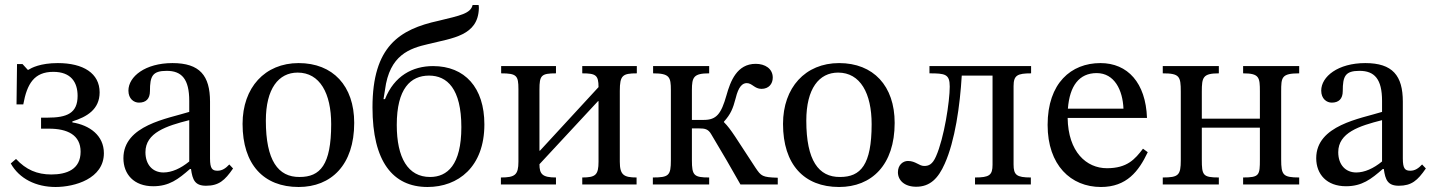

<svg xmlns="http://www.w3.org/2000/svg" viewBox="-20 -737 5720 767"><path d="M202 10C278 10 395 -23 395 -125C395 -196 338 -237 269 -248V-252C327 -270 378 -300 378 -368C378 -444 313 -485 211 -485C141 -485 106 -466 93 -458H91L70 -481H48L46 -320H73C88 -403 117 -450 193 -450C263 -450 290 -409 290 -354C290 -285 248 -267 170 -267H144V-223H176C249 -223 302 -198 302 -131C302 -60 246 -40 185 -40C128 -40 84 -59 44 -102L23 -84C57 -23 124 10 202 10Z M592 7C656 7 692 -21 739 -62H743C749 -18 759 5 803 5C854 5 878 -16 911 -64L896 -80C882 -65 868 -55 849 -55C828 -55 819 -63 819 -104V-331C819 -435 778 -485 669 -485C560 -485 493 -431 493 -375C493 -342 515 -327 535 -327C563 -327 579 -342 579 -373C579 -433 589 -454 646 -454C706 -454 736 -421 736 -334V-290C650 -263 473 -237 473 -105C473 -41 515 7 592 7ZM736 -92C702 -64 666 -48 633 -48C590 -48 561 -79 561 -129C561 -207 645 -234 736 -257Z M1173 10C1303 10 1395 -78 1395 -246C1395 -394 1310 -485 1173 -485C1038 -485 949 -387 949 -242C949 -80 1033 10 1173 10ZM1177 -30C1091 -29 1042 -96 1042 -255C1042 -383 1093 -447 1169 -447C1258 -447 1303 -364 1303 -241C1303 -78 1259 -30 1177 -30Z M1688 10C1810 10 1915 -70 1915 -240C1915 -387 1837 -473 1710 -473C1628 -473 1555 -434 1518 -341H1512L1518 -378C1536 -518 1617 -544 1691 -561C1788 -585 1890 -594 1893 -704C1893 -706 1893 -711 1892 -717H1868C1860 -683 1819 -675 1732 -654C1576 -620 1468 -552 1468 -308C1468 -92 1549 10 1688 10ZM1698 -30C1610 -30 1565 -106 1565 -238C1565 -383 1620 -435 1694 -435C1766 -435 1823 -383 1823 -229C1823 -78 1767 -30 1698 -30Z M2201 0V-28C2147 -28 2135 -41 2135 -81L2369 -333H2371V-91C2371 -38 2359 -28 2306 -28V0H2523V-28C2472 -28 2456 -38 2456 -91V-374C2456 -436 2467 -444 2524 -444V-473H2306V-444C2360 -444 2371 -437 2371 -389L2137 -135H2135V-379C2135 -436 2142 -444 2201 -444V-473H1982V-444C2044 -444 2051 -435 2051 -381V-91C2051 -38 2037 -28 1981 -28V0Z M2813 0V-28C2752 -28 2744 -36 2744 -97V-224H2773C2795 -224 2809 -222 2821 -201C2860 -136 2908 -54 2938 0H3087V-27C3025 -29 3021 -33 2998 -67C2920 -185 2902 -219 2872 -249V-251C2899 -281 2908 -303 2919 -345C2930 -391 2946 -405 2963 -405C2985 -405 2994 -382 3022 -382C3051 -382 3067 -402 3067 -427C3067 -463 3036 -482 2999 -482C2924 -482 2898 -413 2882 -356C2861 -282 2842 -258 2792 -258H2744V-377C2744 -429 2751 -444 2813 -444V-473H2589V-444C2655 -444 2660 -429 2660 -377V-97C2660 -36 2652 -28 2588 -28V0Z M3332 10C3462 10 3554 -78 3554 -246C3554 -394 3469 -485 3332 -485C3197 -485 3108 -387 3108 -242C3108 -80 3192 10 3332 10ZM3336 -30C3250 -29 3201 -96 3201 -255C3201 -383 3252 -447 3328 -447C3417 -447 3462 -364 3462 -241C3462 -78 3418 -30 3336 -30Z M3640 9C3695 9 3728 -24 3754 -83C3795 -174 3815 -315 3822 -435H3945V-79C3945 -37 3932 -28 3875 -28V0H4098V-28C4041 -28 4029 -38 4029 -80V-393C4029 -436 4044 -444 4099 -444V-473H3693V-444C3756 -444 3774 -441 3774 -391C3774 -333 3752 -186 3719 -112C3705 -80 3690 -74 3672 -74C3651 -74 3638 -94 3607 -94C3587 -94 3567 -78 3567 -49C3567 -16 3594 9 3640 9Z M4378 10C4481 10 4529 -53 4565 -129L4546 -143C4514 -101 4483 -65 4402 -65C4320 -65 4247 -130 4245 -266H4562C4557 -406 4485 -485 4376 -485C4259 -485 4165 -405 4165 -238C4165 -77 4258 10 4378 10ZM4246 -303C4253 -394 4291 -445 4361 -445C4432 -445 4465 -377 4468 -303Z M4849 0V-28C4785 -28 4781 -37 4781 -100V-227H5013V-100C5013 -37 5011 -28 4946 -28V0H5170V-28C5105 -28 5098 -38 5098 -100V-371C5098 -428 5099 -444 5170 -444V-473H4946V-444C5011 -444 5013 -428 5013 -371V-263H4781V-371C4781 -428 4785 -444 4849 -444V-473H4625V-444C4692 -444 4697 -432 4697 -371V-97C4697 -37 4688 -28 4625 -28V0Z M5357 7C5421 7 5457 -21 5504 -62H5508C5514 -18 5524 5 5568 5C5619 5 5643 -16 5676 -64L5661 -80C5647 -65 5633 -55 5614 -55C5593 -55 5584 -63 5584 -104V-331C5584 -435 5543 -485 5434 -485C5325 -485 5258 -431 5258 -375C5258 -342 5280 -327 5300 -327C5328 -327 5344 -342 5344 -373C5344 -433 5354 -454 5411 -454C5471 -454 5501 -421 5501 -334V-290C5415 -263 5238 -237 5238 -105C5238 -41 5280 7 5357 7ZM5501 -92C5467 -64 5431 -48 5398 -48C5355 -48 5326 -79 5326 -129C5326 -207 5410 -234 5501 -257Z"/></svg>

Font: STIX Two Text
Style: Regular
Weight: 400
Designer: Ross Mills, John Hudson & Paul Hanslow, Tiro Typeworks Ltd; with prior portions MicroPress Inc., and Coen Hoffman.
Foundry: Tiro Typeworks Ltd
Version: Version 2.13 b171